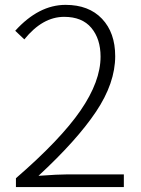

<svg xmlns="http://www.w3.org/2000/svg" viewBox="-20 -762 574 782"><path d="M44.9 0V-36.1Q226.6 -193.4 308.1 -312Q389.6 -430.7 389.6 -531.2Q389.6 -603.5 352.1 -648.4Q314.5 -693.4 241.2 -693.4Q153.3 -693.4 79.1 -601.6L42 -636.7Q137.7 -742.2 247.1 -742.2Q341.8 -742.2 395.5 -685.5Q449.2 -628.9 449.2 -533.2Q449.2 -423.8 371.1 -307.1Q293 -190.4 136.7 -45.9Q216.8 -51.8 256.8 -51.8H484.4V0Z"/></svg>

Font: Gen Shin Gothic Light
Style: Regular
Weight: 200
Designer: [Source Han Sans]
Ryoko NISHIZUKA  (kana & ideographs); Paul D. Hunt (Latin, Greek & Cyrillic); Wenlong ZHANG  (bopomofo
Version: Version 1.002.20150607